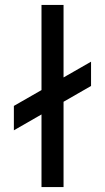

<svg xmlns="http://www.w3.org/2000/svg" viewBox="-20 -755 424 775"><path d="M36 -229V-327.5L347.5 -506V-408ZM147.5 0V-735H236.5V0Z"/></svg>

Font: Manrope ExtraLight Medium
Style: Regular
Weight: 500
Version: Version 4.504